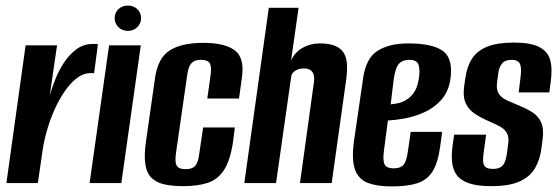

<svg xmlns="http://www.w3.org/2000/svg" viewBox="-20 -658 2006 690"><path d="M3 0 72 -495H185L159 -316Q166 -340 178 -371Q190 -402 209 -431.5Q228 -461 254 -480.5Q280 -500 313 -500Q317 -500 323 -500Q329 -500 332 -499L318 -394Q316 -395 311.5 -395.5Q307 -396 302 -395Q277 -394 254.5 -376Q232 -358 212 -329Q192 -300 176 -264Q160 -228 149 -190Q138 -152 133 -117L116 0Z M302 0 372 -495H486L416 0ZM440 -547Q419 -547 405.5 -560.5Q392 -574 392 -593Q392 -612 405.5 -625Q419 -638 440 -638Q460 -638 473.5 -625Q487 -612 487 -593Q487 -574 473.5 -560.5Q460 -547 440 -547Z M639 11Q601 11 572.5 5Q544 -1 526 -17.5Q508 -34 502.5 -66.5Q497 -99 505 -152L537 -377Q547 -449 589.5 -476.5Q632 -504 711 -504Q789 -504 824.5 -476.5Q860 -449 849 -377L839 -304H725L737 -390Q741 -419 733.5 -431Q726 -443 702 -443Q679 -443 668 -431Q657 -419 653 -390L612 -105Q608 -74 615.5 -62Q623 -50 647 -50Q671 -50 681.5 -62Q692 -74 696 -105L710 -200H824L818 -152Q808 -82 785 -47Q762 -12 725.5 -0.5Q689 11 639 11Z M858 0 946 -630H1053L1026 -440Q1039 -470 1067 -486Q1095 -502 1129 -502Q1165 -502 1186 -492.5Q1207 -483 1216.5 -466Q1226 -449 1227 -425Q1228 -401 1224 -371L1172 0H1058L1107 -354Q1109 -365 1109 -375Q1109 -385 1106 -393Q1103 -401 1095 -406.5Q1087 -412 1072 -412Q1058 -412 1048 -407.5Q1038 -403 1033 -397Q1028 -391 1027 -386L972 0Z M1387 12Q1336 12 1302.5 -0.5Q1269 -13 1256 -48Q1243 -83 1252 -150L1285 -377Q1295 -449 1337 -475.5Q1379 -502 1447 -502Q1537 -502 1573.5 -473.5Q1610 -445 1598 -369Q1590 -325 1564 -297Q1538 -269 1502.5 -253.5Q1467 -238 1432.5 -232Q1398 -226 1374 -225L1360 -118Q1355 -82 1362 -67.5Q1369 -53 1395 -53Q1419 -53 1430 -65.5Q1441 -78 1446 -115L1456 -184H1569L1562 -132Q1554 -73 1534.5 -42Q1515 -11 1479.5 0.5Q1444 12 1387 12ZM1384 -283Q1395 -284 1410 -287Q1425 -290 1440 -299Q1455 -308 1467 -324.5Q1479 -341 1484 -369Q1490 -398 1485.5 -420.5Q1481 -443 1452 -443Q1426 -443 1413 -428Q1400 -413 1394 -366Z M1745 11Q1695 11 1665 0.5Q1635 -10 1621 -29.5Q1607 -49 1604.5 -77Q1602 -105 1607 -139L1612 -174H1727L1719 -115Q1716 -97 1716 -82Q1716 -67 1723.5 -59Q1731 -51 1752 -51Q1771 -51 1781 -58.5Q1791 -66 1795 -78Q1799 -90 1801 -101L1806 -139Q1810 -164 1802 -179Q1794 -194 1776.5 -203.5Q1759 -213 1733 -224Q1708 -235 1686 -249.5Q1664 -264 1653.5 -287.5Q1643 -311 1648 -347L1652 -376Q1658 -419 1676.5 -447.5Q1695 -476 1731.5 -490.5Q1768 -505 1827 -505Q1886 -505 1917 -489.5Q1948 -474 1957 -443Q1966 -412 1959 -363L1954 -326H1844L1851 -383Q1855 -416 1848 -429.5Q1841 -443 1819 -443Q1795 -443 1784.5 -430Q1774 -417 1771 -398L1766 -359Q1763 -334 1774 -319Q1785 -304 1806 -295.5Q1827 -287 1849 -277Q1874 -267 1894.5 -253.5Q1915 -240 1925 -217.5Q1935 -195 1930 -157L1926 -127Q1921 -85 1903 -54Q1885 -23 1847.5 -6Q1810 11 1745 11Z"/></svg>

Font: Alumni Sans Thin
Style: Bold Italic
Weight: 700
Italic angle: -8°
Version: Version 1.016